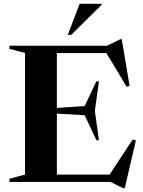

<svg xmlns="http://www.w3.org/2000/svg" viewBox="-20 -955 751 1008"><path d="M29.5 0V-16.5L111.5 -38.5V-677L29.5 -698.5V-715H542L612.5 -749.5H619L660.5 -504L645 -499.5L538.5 -676.5H278.5V-388.5L424.5 -398L486 -528H499.5L478 -373L499.5 -219H486L424.5 -350L278.5 -358.5V-38.5H555.5L676.5 -222.5L693.5 -218L635 33H626.5L560 0ZM336 -772 398 -935H514V-930.5L354 -772Z"/></svg>

Font: Newsreader Display SemiBold
Style: Regular
Weight: 600
Designer: Hugues Gentile
Foundry: Production Type
Version: Version 1.001